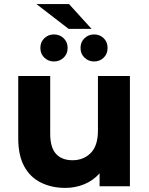

<svg xmlns="http://www.w3.org/2000/svg" viewBox="-20 -909 727 937"><path d="M299 8Q232 8 179.5 -18Q127 -44 98 -97.5Q69 -151 69 -234V-538H225V-257Q225 -189 253.5 -158Q282 -127 334 -127Q388 -127 423 -162.5Q458 -198 458 -272V-538H614V0H466V-63Q435 -28 391.5 -10Q348 8 299 8ZM243 -609Q216 -609 196.5 -627.5Q177 -646 177 -675Q177 -704 196.5 -722.5Q216 -741 243 -741Q271 -741 290.5 -722.5Q310 -704 310 -675Q310 -646 290.5 -627.5Q271 -609 243 -609ZM439 -609Q412 -609 392.5 -627.5Q373 -646 373 -675Q373 -704 392.5 -722.5Q412 -741 439 -741Q467 -741 486 -722.5Q505 -704 505 -675Q505 -646 486 -627.5Q467 -609 439 -609ZM315 -768 158 -889H317L427 -768Z"/></svg>

Font: Montserrat
Style: Bold
Weight: 700
Designer: Julieta Ulanovsky
Foundry: Julieta Ulanovsky
Version: Version 9.000; ttfautohint (v1.8.4.7-5d5b)